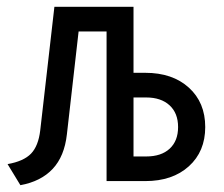

<svg xmlns="http://www.w3.org/2000/svg" viewBox="-20 -531 656 563"><path d="M39.8 12 2.2 -49.8Q49.1 -58 70.9 -80.4Q92.6 -102.9 98 -149L139.5 -511H371.5V-317.5H406Q485.9 -317.5 533.8 -274Q581.8 -230.5 581.8 -158.5Q581.8 -86.8 533.8 -43.4Q485.8 0 406 0H292.5V-438.8H210.5L176.2 -137.5Q169 -72.5 134.4 -35.7Q99.8 1.1 39.8 12ZM371.5 -72.2H408.5Q453 -72.2 477.6 -95.1Q502.2 -117.9 502.2 -158.5Q502.2 -199.2 477.2 -222.2Q452.2 -245.2 408.5 -245.2H371.5Z"/></svg>

Font: Overpass Mono Light
Style: Regular
Weight: 300
Monospace: yes
Designer: Delve Withrington, Dave Bailey
Foundry: Delve Fonts LLC
Version: Version 4.000